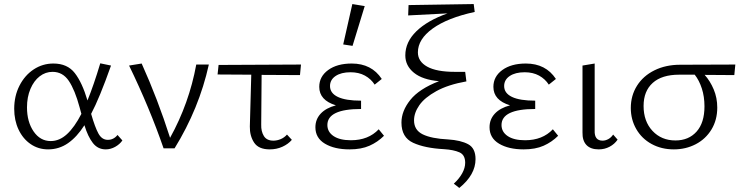

<svg xmlns="http://www.w3.org/2000/svg" viewBox="-20 -731 3664 946"><path d="M583 -39Q570 -20 547.5 -7.5Q525 5 501 5Q462 5 437.5 -26.5Q413 -58 396 -114Q359 -56 315 -25.5Q271 5 217 5Q169 5 131 -21Q93 -47 71.5 -92.5Q50 -138 50 -195Q50 -258 76 -309Q102 -360 146 -389Q190 -418 243 -418Q312 -418 348.5 -371Q385 -324 411 -236Q442 -312 474 -419L527 -408Q470 -247 429 -170Q448 -104 465 -73Q482 -42 511 -42Q540 -42 559 -66ZM381 -170 372 -203Q349 -288 319 -332.5Q289 -377 239 -377Q204 -377 175.5 -355Q147 -333 130 -293Q113 -253 113 -202Q113 -131 145.5 -83.5Q178 -36 230 -36Q273 -36 310 -70Q347 -104 381 -170Z M1009 -413Q961 -196 840 0H786Q717 -200 616 -408L678 -418Q757 -243 818 -52Q912 -222 947 -413Z M1267 -117Q1266 -84 1280 -61Q1294 -38 1327 -38Q1345 -38 1363 -45.5Q1381 -53 1394 -68L1418 -42Q1400 -21 1371.5 -8Q1343 5 1309 5Q1254 5 1232 -28.5Q1210 -62 1211 -108L1218 -363L1052 -364L1057 -411L1463 -413L1458 -361L1269 -362Z M1717 -505 1671 -512 1716 -711 1777 -701ZM1872 -62Q1841 -31 1800.5 -13Q1760 5 1702 5Q1628 5 1581 -23Q1534 -51 1534 -104Q1534 -143 1560 -171Q1586 -199 1635 -212Q1553 -237 1553 -303Q1553 -354 1597 -386Q1641 -418 1713 -418Q1811 -418 1861 -342L1826 -314Q1808 -342 1778 -358.5Q1748 -375 1707 -375Q1661 -375 1633.5 -356.5Q1606 -338 1606 -307Q1606 -272 1644.5 -253.5Q1683 -235 1759 -235V-194Q1593 -194 1593 -115Q1593 -81 1623.5 -60.5Q1654 -40 1709 -40Q1795 -40 1846 -94Z M2323 53Q2323 130 2243 195L2216 174Q2243 149 2257.5 122.5Q2272 96 2272 71Q2272 32 2243.5 19.5Q2215 7 2168 4Q2073 -1 2015.5 -27.5Q1958 -54 1958 -127Q1958 -184 2001.5 -238.5Q2045 -293 2143 -331Q2062 -338 2019.5 -372.5Q1977 -407 1977 -458Q1977 -524 2031.5 -577Q2086 -630 2185 -665L1991 -655L1993 -706L2314 -711L2319 -672H2318Q2185 -643 2112 -590.5Q2039 -538 2039 -473Q2039 -428 2085 -402.5Q2131 -377 2221 -377H2272L2278 -330Q2188 -314 2130 -282Q2072 -250 2046 -212.5Q2020 -175 2020 -138Q2020 -90 2063 -69Q2106 -48 2188 -44Q2250 -40 2286.5 -20.5Q2323 -1 2323 53Z M2730 -62Q2699 -31 2658.5 -13Q2618 5 2560 5Q2486 5 2439 -23Q2392 -51 2392 -104Q2392 -143 2418 -171Q2444 -199 2493 -212Q2411 -237 2411 -303Q2411 -354 2455 -386Q2499 -418 2571 -418Q2669 -418 2719 -342L2684 -314Q2666 -342 2636 -358.5Q2606 -375 2565 -375Q2519 -375 2491.5 -356.5Q2464 -338 2464 -307Q2464 -272 2502.5 -253.5Q2541 -235 2617 -235V-194Q2451 -194 2451 -115Q2451 -81 2481.5 -60.5Q2512 -40 2567 -40Q2653 -40 2704 -94Z M2850 -79V-408L2910 -418V-88Q2908 -38 2949 -38Q2963 -38 2977 -45.5Q2991 -53 3001 -68L3023 -43Q3008 -21 2983.5 -8Q2959 5 2930 5Q2890 5 2869.5 -16.5Q2849 -38 2850 -79Z M3598 -361Q3550 -362 3452 -362Q3479 -332 3496.5 -290.5Q3514 -249 3514 -201Q3514 -140 3485.5 -93Q3457 -46 3408 -20.5Q3359 5 3300 5Q3239 5 3190.5 -21.5Q3142 -48 3115 -95Q3088 -142 3088 -199Q3088 -260 3118.5 -308.5Q3149 -357 3204.5 -384.5Q3260 -412 3331 -412L3603 -413ZM3403 -363H3326Q3241 -363 3196 -322.5Q3151 -282 3151 -209Q3151 -133 3195 -86Q3239 -39 3308 -39Q3373 -39 3412 -82.5Q3451 -126 3451 -207Q3451 -255 3438 -295Q3425 -335 3403 -363Z"/></svg>

Font: Isabella Sans
Style: Regular
Weight: 400
Designer: Original fonts by Christian Thalmann (Catharsis Fonts), Modifications by Cristiano Sobral
Version: Version 0.002;July 12, 2020;FontCreator 13.0.0.2655 64-bit; 